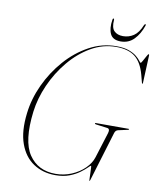

<svg xmlns="http://www.w3.org/2000/svg" viewBox="-93 -927 835 1010"><g transform="rotate(10 324.0 -422.0)"><path d="M471 -714Q512.5 -714 538.8 -704.2Q565 -694.5 580 -682Q595 -669.5 602 -659.8Q609 -650 611.5 -650Q614.5 -650 621.5 -663Q628.5 -676 635.8 -689Q643 -702 645 -702Q648.5 -702 648.5 -696.5L642 -547.5Q642 -543 640 -543Q638 -543 636.5 -548L626 -588Q609 -652 572.8 -681Q536.5 -710 471 -710Q400.5 -710 337.2 -673.5Q274 -637 223.8 -576.5Q173.5 -516 141.5 -443.5Q109.5 -371 100.5 -299Q81 -140 129.2 -68.5Q177.5 3 272 3Q316.5 3 356.8 -14Q397 -31 425.5 -59Q454 -87 464 -119L507 -256Q514 -280 498 -282L437 -290Q430 -291 430.5 -294Q430.5 -297 434.5 -297H609.5Q612.5 -297 612.5 -295Q612 -292 606 -291L556 -280Q542.5 -277 538 -261L458 3Q456 9 453.5 9Q453 9 452.8 -3.2Q452.5 -15.5 452 -31.2Q451.5 -47 450.8 -59.2Q450 -71.5 449 -71.5Q446 -71.5 434 -59.2Q422 -47 400 -30.8Q378 -14.5 346.2 -2.2Q314.5 10 271.5 10Q205 10 154.8 -23Q104.5 -56 80.8 -121.8Q57 -187.5 69 -285.5Q78 -363 113.2 -439Q148.5 -515 203.2 -577.2Q258 -639.5 326.8 -676.8Q395.5 -714 471 -714ZM495.5 -772Q526.5 -772 552 -789Q577.5 -806 594.5 -848Q597.5 -854.5 601 -854.5Q605 -854.5 603 -847Q587.5 -801 559.2 -771.8Q531 -742.5 488 -742.5Q445.5 -742.5 432 -771.8Q418.5 -801 426 -847Q426.5 -854.5 431 -854.5Q435 -854.5 434.5 -848Q431 -806 448 -789Q465 -772 495.5 -772Z"/></g></svg>

Font: Fraunces 144pt Thin
Style: Italic
Weight: 100
Italic angle: -16°
Version: Version 1.000;[b76b70a41]